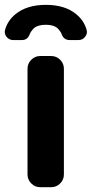

<svg xmlns="http://www.w3.org/2000/svg" viewBox="-54 -779 382 799"><path d="M236.3 -612.3H272.5Q290 -612.3 300.8 -626.5Q311.5 -640.6 305.7 -657.2Q294.9 -693.4 264.6 -718.8Q217.8 -758.8 136.7 -758.8Q56.6 -758.8 8.8 -718.8Q-21.5 -693.4 -32.2 -657.2Q-38.1 -640.6 -27.3 -626.5Q-16.6 -612.3 1 -612.3H37.1Q60.5 -612.3 69.3 -635.7Q73.2 -646.5 82 -656.2Q97.7 -675.8 136.7 -675.8Q174.8 -675.8 190.4 -656.2Q199.2 -646.5 203.1 -635.7Q211.9 -612.3 236.3 -612.3ZM60.5 -52.7V-493.2Q60.5 -514.6 76.2 -530.3Q91.8 -545.9 113.3 -545.9H159.2Q180.7 -545.9 196.3 -530.3Q211.9 -514.6 211.9 -493.2V-52.7Q211.9 -31.2 196.3 -15.6Q180.7 0 159.2 0H113.3Q91.8 0 76.2 -15.6Q60.5 -31.2 60.5 -52.7Z"/></svg>

Font: DeepSea
Style: Bold
Weight: 700
Designer: Stem
Version: Version 3.019;git-0a5106e0b